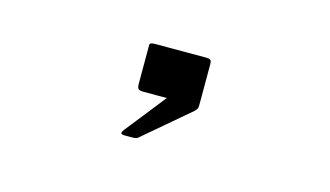

<svg xmlns="http://www.w3.org/2000/svg" viewBox="-40 -785 680 396"><g transform="rotate(15 300.0 -587.0)"><path d="M233 -490.5Q233 -492.5 237 -498L305 -584H255.5Q246.5 -584 244 -586.8Q241.5 -589.5 241.5 -598V-680.5Q241.5 -685.5 252.5 -685.5H362.5Q368.5 -685.5 371 -683.5Q373.5 -681.5 373.5 -674V-594Q373.5 -584.5 373 -581.8Q372.5 -579 367.5 -573.5L274 -494Q269.5 -489.5 266.5 -488.2Q263.5 -487 257 -487H241Q233 -487 233 -490.5Z"/></g></svg>

Font: JuliaMono SemiBold
Style: Regular
Weight: 600
Monospace: yes
Designer: cormullion
Foundry: corm
Version: Version 0.055; ttfautohint (v1.8.4)